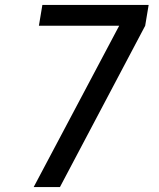

<svg xmlns="http://www.w3.org/2000/svg" viewBox="-20 -755 640 775"><path d="M116 0 461 -651H137L151 -735H580L566 -651L222 0Z"/></svg>

Font: Iosevka SS04 Md Ex Obl
Style: Regular
Weight: 500
Width: 7
Italic angle: -9°
Monospace: yes
Designer: Belleve Invis
Foundry: Belleve Invis
Version: Version 19.0.0; ttfautohint (v1.8.4)